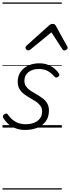

<svg xmlns="http://www.w3.org/2000/svg" viewBox="-20 -1030 566 1550"><path d="M184 19Q138 19 102 4Q66 -11 42.5 -33Q19 -55 7 -77Q2 -84 3.5 -92.5Q5 -101 14 -107Q24 -113 31 -113.5Q38 -114 44 -105Q67 -70 103 -48.5Q139 -27 186 -27Q224 -27 254 -38.5Q284 -50 302 -73Q320 -96 320 -131Q320 -158 305.5 -177Q291 -196 268.5 -211Q246 -226 221 -240Q196 -254 173.5 -271Q151 -288 137 -312Q123 -336 123 -370Q123 -415 145 -448Q167 -481 206.5 -500Q246 -519 297 -519Q338 -519 370 -505.5Q402 -492 423.5 -473Q445 -454 455 -437Q460 -429 459.5 -423Q459 -417 448 -409Q440 -404 433 -404.5Q426 -405 419 -412Q393 -442 364.5 -457.5Q336 -473 292 -473Q242 -473 209.5 -447.5Q177 -422 177 -377Q177 -351 191 -331.5Q205 -312 227.5 -297Q250 -282 276 -267.5Q302 -253 324.5 -236Q347 -219 361 -195.5Q375 -172 375 -138Q375 -85 349 -50Q323 -15 279.5 2Q236 19 184 19ZM208 -623Q200 -623 193 -630Q186 -637 186 -645Q186 -650 188.5 -654Q191 -658 195 -662L376 -825Q384 -832 391 -834.5Q398 -837 406 -837Q413 -837 419.5 -834Q426 -831 430 -823L520 -660Q523 -655 524.5 -651Q526 -647 526 -644Q526 -635 517 -629Q508 -623 501 -623Q495 -623 490.5 -626Q486 -629 483 -634L395 -769L230 -634Q223 -629 218.5 -626Q214 -623 208 -623ZM0 490H479V500H0ZM0 -20H479V0H0ZM0 -505H479V-500H0ZM0 -1010H479V-1000H0Z"/></svg>

Font: Playwrite US Trad Guides
Style: Regular
Weight: 400
Designer: Veronika Burian, José Scaglione
Foundry: TypeTogether
Version: Version 1.003